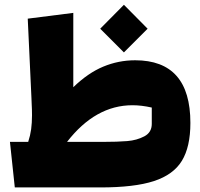

<svg xmlns="http://www.w3.org/2000/svg" viewBox="-20 -738 846 811"><path d="M22 -138.7H99.1Q107.9 -165.5 111.6 -192.4Q115.2 -219.2 115.2 -251.5Q115.2 -274.4 113.8 -299.8L112.8 -324.7L97.2 -659.2L289.6 -683.6V-369.6Q351.6 -429.7 416 -456.5Q480.5 -483.4 550.8 -483.4Q784.2 -483.4 784.2 -218.8Q784.2 -117.7 748.3 -58.8Q712.4 0 630.1 26.9Q547.9 53.7 403.8 53.7H42.5ZM415.5 -138.7Q477.5 -138.7 517.8 -142.1Q558.1 -145.5 589.6 -162.1Q621.1 -178.7 621.1 -214.8V-283.7Q577.6 -293.5 539.6 -293.5Q383.3 -293.5 263.2 -138.7ZM503.4 -717.8 603.5 -616.7 503.4 -516.6 403.3 -616.7Z"/></svg>

Font: SG Kara Bold
Style: Regular
Weight: 400
Designer: Damoon Khanjanzadeh
Version: Version 1.000